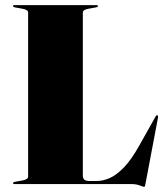

<svg xmlns="http://www.w3.org/2000/svg" viewBox="-20 -720 639 751"><path d="M355 -691 327 -686Q304 -682 304 -671V-34Q304 -21.5 310.5 -16.8Q317 -12 329 -12H358Q382.5 -12 409 -23.5Q435.5 -35 464.8 -65.2Q494 -95.5 525.5 -152L589 -265Q592 -270.5 595 -269Q599.5 -267.5 598 -260L549 -1Q547.5 7 546.5 9Q545.5 11 544 11Q541 11 527 5.5Q513 0 494 0H37Q31 0 31 -4Q31 -7.5 39 -9L67 -14Q90 -18 90 -29V-671Q90 -682 67 -686L39 -691Q31 -692.5 31 -696Q31 -700 37 -700H357Q363 -700 363 -696Q363 -692.5 355 -691Z"/></svg>

Font: Fraunces 144pt S000 Black
Style: Regular
Weight: 900
Version: Version 1.000; ttfautohint (v1.8.3)